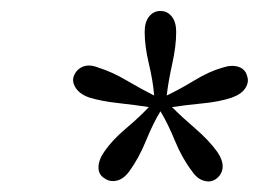

<svg xmlns="http://www.w3.org/2000/svg" viewBox="-20 -702 481 357"><path d="M439.5 -560.5Q443.4 -549.8 436.5 -538.6Q429.7 -527.3 411.1 -520.5Q387.7 -512.7 356.9 -509.8Q326.2 -506.8 299.8 -502.9Q319.3 -483.4 343.8 -462.4Q368.2 -441.4 383.8 -419.9Q394.5 -404.3 394 -391.6Q393.6 -378.9 382.8 -370.1Q373 -362.3 359.9 -365.7Q346.7 -369.1 336.9 -383.8Q318.4 -408.2 305.2 -440.4Q292 -472.7 278.3 -495.1Q264.6 -472.7 251.5 -440.4Q238.3 -408.2 220.7 -383.8Q210 -369.1 197.3 -366.2Q184.6 -363.3 174.8 -370.1Q163.1 -377 163.1 -390.6Q163.1 -404.3 173.8 -419.9Q188.5 -441.4 213.4 -462.4Q238.3 -483.4 256.8 -502.9Q231.4 -506.8 200.2 -510.3Q168.9 -513.7 146.5 -520.5Q128.9 -526.4 121.1 -538.1Q113.3 -549.8 117.2 -560.5Q122.1 -573.2 134.3 -578.1Q146.5 -583 163.1 -576.2Q188.5 -568.4 215.8 -552.2Q243.2 -536.1 266.6 -524.4Q264.6 -550.8 256.8 -583.5Q249 -616.2 249 -642.6Q249 -661.1 257.3 -671.4Q265.6 -681.6 278.3 -681.6Q291 -681.6 299.3 -671.4Q307.6 -661.1 307.6 -642.6Q307.6 -616.2 300.3 -583.5Q293 -550.8 290 -524.4Q314.5 -536.1 341.8 -552.7Q369.1 -569.3 393.6 -576.2Q411.1 -582 423.8 -577.6Q436.5 -573.2 439.5 -560.5Z"/></svg>

Font: Crimson Pro ExtraLight Light
Style: Italic
Weight: 300
Italic angle: -12°
Version: Version 1.002